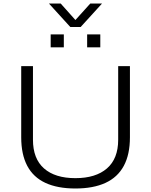

<svg xmlns="http://www.w3.org/2000/svg" viewBox="-20 -1063 862 1095"><path d="M410 12Q308 12 239 -20Q170 -52 135.5 -117Q101 -182 101 -280V-686H168V-266Q168 -158 231 -102.5Q294 -47 410 -47Q526 -47 590 -102.5Q654 -158 654 -266V-686H721V-280Q721 -182 686 -117Q651 -52 581.5 -20Q512 12 410 12ZM269 -793V-867H344V-793ZM477 -793V-867H552V-793ZM259 -1043H326L426 -931H394L495 -1043H562L440 -909H381Z"/></svg>

Font: Archivo SemiExpanded ExtraLight
Style: Regular
Weight: 250
Width: 6
Designer: Hector Gatti
Foundry: Omnibus-Type
Version: Version 2.001